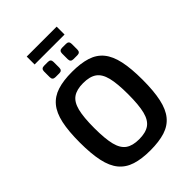

<svg xmlns="http://www.w3.org/2000/svg" viewBox="-280 -1102 1238 1238"><g transform="rotate(-45 339.5 -483.0)"><path d="M339 -703Q419 -703 474 -685.5Q529 -668 562.5 -627Q596 -586 611 -517Q626 -448 626 -345Q626 -243 611 -173.5Q596 -104 562.5 -63Q529 -22 474 -4.5Q419 13 339 13Q261 13 206 -4.5Q151 -22 117 -63Q83 -104 68 -173.5Q53 -243 53 -345Q53 -448 68 -517Q83 -586 117 -627Q151 -668 206 -685.5Q261 -703 339 -703ZM339 -601Q280 -601 246.5 -577.5Q213 -554 199 -498.5Q185 -443 185 -345Q185 -247 199 -191.5Q213 -136 246.5 -112.5Q280 -89 339 -89Q399 -89 432.5 -112.5Q466 -136 480 -191.5Q494 -247 494 -345Q494 -443 480 -498.5Q466 -554 432.5 -577.5Q399 -601 339 -601ZM440 -858Q466 -858 466 -832V-780Q466 -754 440 -754H404Q378 -754 378 -780V-832Q378 -858 404 -858ZM276 -858Q301 -858 301 -832V-780Q301 -754 276 -754H240Q214 -754 214 -780V-832Q214 -858 240 -858ZM203 -979H476V-907H203Z"/></g></svg>

Font: Exo 2 SemiBold
Style: Regular
Weight: 600
Designer: Natanael Gama
Foundry: Natanael Gama
Version: Version 2.010